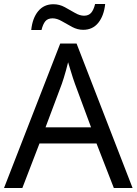

<svg xmlns="http://www.w3.org/2000/svg" viewBox="-20 -933 679 953"><path d="M545 0 459 -221H176L91 0H0L279 -717H360L638 0ZM352 -517Q349 -525 342 -546Q335 -567 328.5 -589.5Q322 -612 318 -624Q313 -604 307.5 -583.5Q302 -563 296.5 -546Q291 -529 287 -517L206 -301H432ZM135 -784Q141 -843 169.5 -877.5Q198 -912 245 -912Q275 -912 301.5 -897.5Q328 -883 352 -869Q376 -855 397 -855Q420 -855 432.5 -869.5Q445 -884 452 -913H502Q496 -855 468 -820Q440 -785 393 -785Q365 -785 338.5 -799Q312 -813 287.5 -827.5Q263 -842 241 -842Q217 -842 205 -827.5Q193 -813 186 -784Z"/></svg>

Font: Noto Sans Adlam Unjoined
Style: Regular
Weight: 400
Designer: Mark Jamra, Neil Patel
Foundry: JamraPatel LLC
Version: Version 3.001